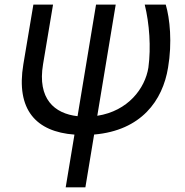

<svg xmlns="http://www.w3.org/2000/svg" viewBox="-20 -565 787 818"><path d="M122.2 -545.5 79.5 -291.2C47.2 -96.9 133.9 -3.6 297.2 8.5L259.9 233H343.8L381 8.2C581.7 -8.9 673.3 -136.7 696 -277C714.1 -383.5 703.8 -485.8 686.1 -545.5H596.6C616.5 -464.5 623.9 -363.6 612.2 -277C598 -188.2 525.6 -92 394.5 -71.7L473 -545.5H389.2L310.4 -70C211.6 -81 138.8 -144.2 163.4 -291.2L206 -545.5Z"/></svg>

Font: Margiela Sans
Style: Italic
Weight: 400
Italic angle: -9.39999°
Designer: Stefan Endress, Andreas Faust
Version: Version 1.100;FEAKit 1.0